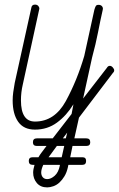

<svg xmlns="http://www.w3.org/2000/svg" viewBox="-20 -571 516 834"><path d="M209 30 291 -76 299 -118Q269 -69 227.5 -38.5Q186 -8 132 -8Q83 -8 59 -42Q35 -76 35 -135Q35 -152 37.5 -170.5Q40 -189 44 -211L116 -537Q118 -551 132 -551Q141 -551 146 -545.5Q151 -540 151 -534Q151 -532 150.5 -531Q150 -530 150 -529L79 -204Q71 -170 71 -135Q71 -43 132 -43Q217 -43 266 -132Q315 -222 346 -328L390 -529Q393 -539 396 -544.5Q399 -550 408 -550Q417 -550 422 -545Q427 -540 427 -533Q427 -531 426.5 -530Q426 -529 426 -527Q416 -483 406 -431.5Q396 -380 380 -321L341 -143L444 -276Q449 -285 457 -285Q464 -285 470 -278Q476 -271 476 -266Q476 -259 471 -255L323 -60L303 30H355Q372 30 372 47Q372 63 355 63H295L285 112H338Q354 112 354 128Q354 145 338 145H277L275 155Q270 178 260 194.5Q250 211 238 222Q226 233 211.5 238Q197 243 185 243Q156 243 140 224Q124 205 124 179Q124 165 130 145H122Q105 145 105 128Q105 112 122 112H147Q154 100 161 91L182 63H140Q123 63 123 47Q123 30 140 30ZM240 145H168Q159 165 159 178Q159 191 166 199Q173 207 185 207Q201 207 217.5 192.5Q234 178 240 148ZM191 112H248L259 63H227ZM253 30H266L272 5Z"/></svg>

Font: Gruenewald VA
Style: Regular
Weight: 400
Designer: Peter Wiegel
Foundry: Peter Wiegel, nach dem Schriftentwurf von Dr. H. Gr¸newald
Version: Version 0.007